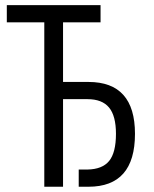

<svg xmlns="http://www.w3.org/2000/svg" viewBox="-20 -710 585 730"><path d="M5.9 -690.4H362.3V-625H219.7V-398.4H316.4Q493.2 -398.4 493.2 -201.2Q493.2 0 316.4 0H279.3V-65.4H312.5Q369.1 -66.4 395 -98.1Q420.9 -129.9 420.9 -201.2Q420.9 -269.5 394.5 -301.3Q368.2 -333 312.5 -333H219.7V0H148.4V-625H5.9Z"/></svg>

Font: Dinish Condensed
Style: Regular
Weight: 400
Width: 3
Designer: Bert Driehuis
Foundry: Playbeing
Version: Version 3.006; git-39231f3c-release